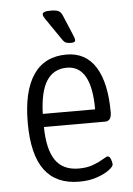

<svg xmlns="http://www.w3.org/2000/svg" viewBox="-52 -758 559 804"><g transform="rotate(-5 227.0 -356.0)"><path d="M249 6Q152 6 103.5 -59Q55 -124 55 -258Q55 -391 102 -460Q149 -529 241 -529Q322 -529 363.5 -462.5Q405 -396 405 -272Q405 -235 378 -235H121Q122 -141 153.5 -95Q185 -49 252 -49Q287 -49 313 -59Q339 -69 355 -79Q371 -89 376 -89Q384 -89 389 -76Q394 -63 394 -54Q394 -45 374.5 -30.5Q355 -16 322.5 -5Q290 6 249 6ZM121 -290H341Q341 -474 238 -474Q183 -474 153.5 -429.5Q124 -385 121 -290ZM266 -576Q252 -576 244 -579Q236 -582 227 -596L183 -660Q171 -678 164 -688Q157 -698 157 -705Q157 -718 190 -718Q215 -718 225 -712.5Q235 -707 241 -692L271 -621Q274 -613 278.5 -602.5Q283 -592 283 -586Q283 -576 266 -576Z"/></g></svg>

Font: Asap Condensed Light
Style: Regular
Weight: 300
Width: 3
Designer: Pablo Cosgaya
Foundry: Omnibus-Type
Version: Version 3.001; ttfautohint (v1.8.4.7-5d5b)